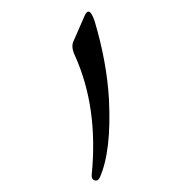

<svg xmlns="http://www.w3.org/2000/svg" viewBox="-48 -587 682 726"><g transform="rotate(5 293.0 -224.0)"><path d="M245.6 -524.4Q259.8 -565.9 285.6 -506.3Q344.7 -356.4 364.7 -218.3Q391.6 -24.9 356.4 79.1Q351.1 94.7 337.9 92.3Q324.7 89.8 324.7 71.8Q327.6 -184.6 221.2 -373Q204.1 -402.8 211.9 -424.3Z"/></g></svg>

Font: Amiri Quran
Style: Regular
Weight: 400
Designer: Khaled Hosny
Version: Version 000.105